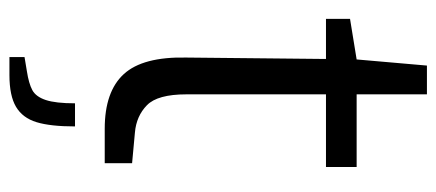

<svg xmlns="http://www.w3.org/2000/svg" viewBox="-279 -444 925 407"><g transform="rotate(90 183.5 -240.5)"><path d="M102 -173 105 -469H20V-520L106 -534L119 -683H180V-534H334V-469H180V-173Q180 -112 203 -89.5Q226 -67 261 -64L326 -58V0H253Q174 0 137 -40.5Q100 -81 102 -173ZM101 170 131 165Q157 161 171 153.5Q185 146 192 125Q199 104 199 63H248Q248 115 239 144.5Q230 174 206.5 188Q183 202 139 202H101Z"/></g></svg>

Font: Exo
Style: Regular
Weight: 400
Designer: Natanael Gama
Foundry: Natanael Gama
Version: Version 1.500; ttfautohint (v1.6)